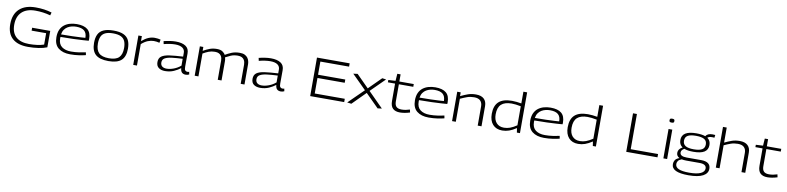

<svg xmlns="http://www.w3.org/2000/svg" viewBox="0 -1978 14077 3436"><g transform="rotate(10 7039.0 -260.0)"><path d="M64 -336Q64 -517 168 -613.5Q272 -710 464 -710Q625 -710 756 -669L741 -615Q673 -634 605 -643Q537 -652 468 -652Q309 -652 222.5 -571Q136 -490 136 -337Q136 -192 219 -118Q302 -44 455 -44Q616 -44 725 -81V-288H461V-341H790V-43Q726 -17 636.5 -3.5Q547 10 446 10Q260 10 162 -78Q64 -166 64 -336Z M1212 10Q1077 10 997.5 -53.5Q918 -117 918 -251Q918 -331 943.5 -387Q969 -443 1014 -477.5Q1059 -512 1117 -528Q1175 -544 1240 -544Q1370 -544 1435.5 -490Q1501 -436 1501 -318Q1501 -312 1500.5 -303.5Q1500 -295 1499 -287Q1468 -284 1394.5 -279.5Q1321 -275 1217 -271Q1113 -267 989 -267Q988 -253 988 -240Q988 -137 1051.5 -89.5Q1115 -42 1220 -42Q1294 -42 1365.5 -52.5Q1437 -63 1485 -74L1494 -25Q1444 -12 1370.5 -1Q1297 10 1212 10ZM991 -313Q1099 -313 1191.5 -316Q1284 -319 1347.5 -322.5Q1411 -326 1431 -328Q1431 -414 1384 -455Q1337 -496 1237 -496Q1198 -496 1158.5 -487Q1119 -478 1084 -457.5Q1049 -437 1024 -401.5Q999 -366 991 -313Z M1599 -268Q1599 -360 1628.5 -421Q1658 -482 1725.5 -513Q1793 -544 1907 -544Q2021 -544 2088.5 -513Q2156 -482 2185.5 -421Q2215 -360 2215 -268Q2215 -125 2142 -57.5Q2069 10 1907 10Q1745 10 1672 -57.5Q1599 -125 1599 -268ZM1669 -268Q1669 -151 1725 -96Q1781 -41 1907 -41Q2034 -41 2089.5 -96Q2145 -151 2145 -268Q2145 -343 2123 -393Q2101 -443 2049 -468Q1997 -493 1907 -493Q1818 -493 1765.5 -468Q1713 -443 1691 -393Q1669 -343 1669 -268Z M2421 -534V-443Q2486 -498 2541 -521Q2596 -544 2655 -544Q2685 -544 2713 -540Q2741 -536 2762 -530L2751 -471Q2727 -478 2700 -481.5Q2673 -485 2648 -485Q2597 -485 2541.5 -463.5Q2486 -442 2426 -389V0H2358V-534Z M2776 -126Q2776 -197 2823.5 -231.5Q2871 -266 2968 -279.5Q3065 -293 3212 -301V-368Q3213 -427 3168 -459Q3123 -491 3036 -491Q2993 -491 2939.5 -483.5Q2886 -476 2830 -461L2819 -513Q2874 -527 2930.5 -535.5Q2987 -544 3038 -544Q3152 -544 3216.5 -502Q3281 -460 3280 -369L3279 -130Q3278 -81 3293 -63.5Q3308 -46 3334 -46Q3351 -46 3366 -52L3375 -5Q3346 10 3312 10Q3269 10 3244 -13Q3219 -36 3214 -92Q3165 -53 3094.5 -21.5Q3024 10 2935 10Q2866 10 2821 -22.5Q2776 -55 2776 -126ZM2846 -132Q2846 -84 2876 -60.5Q2906 -37 2956 -37Q3017 -37 3086 -63Q3155 -89 3211 -137V-261Q3099 -256 3017 -246Q2935 -236 2890.5 -210.5Q2846 -185 2846 -132Z M3475 0V-534H3538V-463Q3596 -497 3654.5 -519Q3713 -541 3785 -541Q3849 -541 3885 -518Q3921 -495 3939 -461Q3987 -490 4051 -517Q4115 -544 4201 -544Q4256 -544 4290.5 -527Q4325 -510 4344.5 -483.5Q4364 -457 4372 -426Q4380 -395 4380 -368V0H4311V-349Q4311 -369 4306 -393Q4301 -417 4287 -438.5Q4273 -460 4246 -474Q4219 -488 4174 -488Q4102 -488 4047 -464Q3992 -440 3953 -418Q3959 -401 3961 -383.5Q3963 -366 3963 -352V0H3894V-347Q3894 -367 3889.5 -390.5Q3885 -414 3871 -435.5Q3857 -457 3830 -471Q3803 -485 3759 -485Q3697 -485 3647.5 -466Q3598 -447 3543 -415V0Z M4504 -126Q4504 -197 4551.5 -231.5Q4599 -266 4696 -279.5Q4793 -293 4940 -301V-368Q4941 -427 4896 -459Q4851 -491 4764 -491Q4721 -491 4667.5 -483.5Q4614 -476 4558 -461L4547 -513Q4602 -527 4658.5 -535.5Q4715 -544 4766 -544Q4880 -544 4944.5 -502Q5009 -460 5008 -369L5007 -130Q5006 -81 5021 -63.5Q5036 -46 5062 -46Q5079 -46 5094 -52L5103 -5Q5074 10 5040 10Q4997 10 4972 -13Q4947 -36 4942 -92Q4893 -53 4822.5 -21.5Q4752 10 4663 10Q4594 10 4549 -22.5Q4504 -55 4504 -126ZM4574 -132Q4574 -84 4604 -60.5Q4634 -37 4684 -37Q4745 -37 4814 -63Q4883 -89 4939 -137V-261Q4827 -256 4745 -246Q4663 -236 4618.5 -210.5Q4574 -185 4574 -132Z M5574 0V-700H6168V-640H5646V-401H6141V-342H5646V-60H6192V0Z M6246 -3 6521 -273 6264 -529 6341 -539 6564 -315 6789 -539 6860 -529 6604 -276 6876 -3 6800 7 6561 -232 6323 7Z M7204 10Q7120 10 7075.5 -32.5Q7031 -75 7031 -170V-484H6901V-527L7031 -534L7040 -664H7100V-534H7362V-484H7100V-173Q7100 -108 7129.5 -77.5Q7159 -47 7225 -47Q7263 -47 7300.5 -54Q7338 -61 7374 -73L7385 -21Q7334 -5 7288.5 2.5Q7243 10 7204 10Z M7727 10Q7592 10 7512.5 -53.5Q7433 -117 7433 -251Q7433 -331 7458.5 -387Q7484 -443 7529 -477.5Q7574 -512 7632 -528Q7690 -544 7755 -544Q7885 -544 7950.5 -490Q8016 -436 8016 -318Q8016 -312 8015.5 -303.5Q8015 -295 8014 -287Q7983 -284 7909.5 -279.5Q7836 -275 7732 -271Q7628 -267 7504 -267Q7503 -253 7503 -240Q7503 -137 7566.5 -89.5Q7630 -42 7735 -42Q7809 -42 7880.5 -52.5Q7952 -63 8000 -74L8009 -25Q7959 -12 7885.5 -1Q7812 10 7727 10ZM7506 -313Q7614 -313 7706.5 -316Q7799 -319 7862.5 -322.5Q7926 -326 7946 -328Q7946 -414 7899 -455Q7852 -496 7752 -496Q7713 -496 7673.5 -487Q7634 -478 7599 -457.5Q7564 -437 7539 -401.5Q7514 -366 7506 -313Z M8152 0V-534H8215V-465Q8287 -500 8350 -522Q8413 -544 8492 -544Q8589 -544 8638 -497.5Q8687 -451 8687 -368V0H8618V-350Q8618 -415 8581.5 -452Q8545 -489 8468 -489Q8399 -489 8343 -469Q8287 -449 8220 -418V0Z M9330 1 9318 -79Q9247 -32 9187 -11Q9127 10 9063 10Q8953 10 8891 -59Q8829 -128 8829 -252Q8829 -401 8907.5 -472.5Q8986 -544 9146 -544Q9186 -544 9230 -539.5Q9274 -535 9318 -527V-740H9386V1ZM9317 -129V-475Q9268 -485 9226 -490Q9184 -495 9149 -495Q9023 -495 8961 -437.5Q8899 -380 8899 -256Q8899 -155 8948.5 -100Q8998 -45 9086 -45Q9142 -45 9195.5 -64.5Q9249 -84 9317 -129Z M9822 10Q9687 10 9607.5 -53.5Q9528 -117 9528 -251Q9528 -331 9553.5 -387Q9579 -443 9624 -477.5Q9669 -512 9727 -528Q9785 -544 9850 -544Q9980 -544 10045.5 -490Q10111 -436 10111 -318Q10111 -312 10110.5 -303.5Q10110 -295 10109 -287Q10078 -284 10004.5 -279.5Q9931 -275 9827 -271Q9723 -267 9599 -267Q9598 -253 9598 -240Q9598 -137 9661.5 -89.5Q9725 -42 9830 -42Q9904 -42 9975.5 -52.5Q10047 -63 10095 -74L10104 -25Q10054 -12 9980.5 -1Q9907 10 9822 10ZM9601 -313Q9709 -313 9801.5 -316Q9894 -319 9957.5 -322.5Q10021 -326 10041 -328Q10041 -414 9994 -455Q9947 -496 9847 -496Q9808 -496 9768.5 -487Q9729 -478 9694 -457.5Q9659 -437 9634 -401.5Q9609 -366 9601 -313Z M10710 1 10698 -79Q10627 -32 10567 -11Q10507 10 10443 10Q10333 10 10271 -59Q10209 -128 10209 -252Q10209 -401 10287.5 -472.5Q10366 -544 10526 -544Q10566 -544 10610 -539.5Q10654 -535 10698 -527V-740H10766V1ZM10697 -129V-475Q10648 -485 10606 -490Q10564 -495 10529 -495Q10403 -495 10341 -437.5Q10279 -380 10279 -256Q10279 -155 10328.5 -100Q10378 -45 10466 -45Q10522 -45 10575.5 -64.5Q10629 -84 10697 -129Z M11317 0V-700H11388V-60H11885V0Z M12026 -656Q12001 -656 11991.5 -663.5Q11982 -671 11982 -691Q11982 -712 11991 -719.5Q12000 -727 12026 -727Q12052 -727 12061 -719.5Q12070 -712 12070 -691Q12070 -671 12061 -663.5Q12052 -656 12026 -656ZM11992 0V-534H12060V0Z M12484 220Q12330 220 12253.5 183.5Q12177 147 12177 69Q12177 31 12197.5 -2Q12218 -35 12275 -55Q12219 -83 12219 -142Q12219 -211 12297 -252Q12234 -293 12234 -377Q12234 -461 12299 -502.5Q12364 -544 12498 -544Q12599 -544 12661 -521Q12693 -576 12785 -576Q12806 -576 12834 -573L12827 -522Q12816 -524 12805 -524.5Q12794 -525 12782 -525Q12729 -525 12702 -500Q12763 -459 12763 -377Q12763 -292 12698 -250.5Q12633 -209 12498 -209Q12394 -209 12332 -234Q12306 -219 12291.5 -200.5Q12277 -182 12277 -159Q12277 -87 12401 -87H12662Q12835 -87 12835 41Q12835 126 12747 173Q12659 220 12484 220ZM12498 -254Q12601 -254 12649 -283.5Q12697 -313 12697 -377Q12697 -441 12649 -470Q12601 -499 12498 -499Q12396 -499 12348 -470Q12300 -441 12300 -377Q12300 -313 12348 -283.5Q12396 -254 12498 -254ZM12237 58Q12237 117 12300 144.5Q12363 172 12490 172Q12630 172 12699 139Q12768 106 12768 47Q12768 -32 12642 -32H12403Q12355 -32 12319 -40Q12272 -23 12254.5 2.5Q12237 28 12237 58Z M12945 0V-740H13013V-467Q13084 -501 13145.5 -522.5Q13207 -544 13285 -544Q13382 -544 13431 -497.5Q13480 -451 13480 -368V0H13411V-350Q13411 -415 13374.5 -451.5Q13338 -488 13261 -488Q13192 -488 13136 -468.5Q13080 -449 13013 -418V0Z M13882 10Q13798 10 13753.5 -32.5Q13709 -75 13709 -170V-484H13579V-527L13709 -534L13718 -664H13778V-534H14040V-484H13778V-173Q13778 -108 13807.5 -77.5Q13837 -47 13903 -47Q13941 -47 13978.5 -54Q14016 -61 14052 -73L14063 -21Q14012 -5 13966.5 2.5Q13921 10 13882 10Z"/></g></svg>

Font: Georama Extended Light
Style: Regular
Weight: 300
Width: 7
Designer: Jean-Baptiste Levee
Foundry: Production Type
Version: Version 1.000